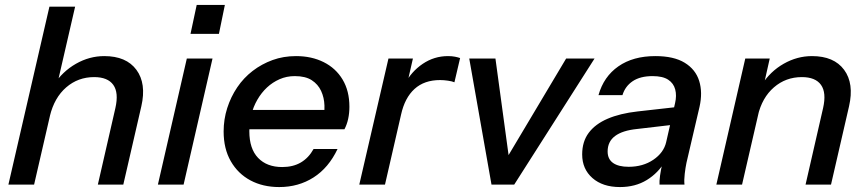

<svg xmlns="http://www.w3.org/2000/svg" viewBox="-20 -747 3510 777"><path d="M14 0 180 -720H284L118 0ZM376 0 447 -310Q461 -372 438.5 -403.5Q416 -435 361 -435Q296 -435 248 -393.5Q200 -352 182 -278L197 -403Q233 -458 287.5 -489Q342 -520 402 -520Q491 -520 532 -464.5Q573 -409 552 -317L479 0Z M619 0 736 -510H840L723 0ZM751 -610 776 -727H890L866 -610Z M1110 10Q1044 10 993.5 -17Q943 -44 914 -94.5Q885 -145 885 -215Q885 -264 899.5 -309.5Q914 -355 940 -393.5Q966 -432 1002.5 -460Q1039 -488 1083 -504Q1127 -520 1178 -520Q1241 -520 1290 -495.5Q1339 -471 1366.5 -425Q1394 -379 1394 -315Q1394 -289 1389 -266Q1384 -243 1374 -224H954L971 -302H1318L1286 -256Q1294 -288 1293 -320Q1292 -352 1279.5 -379Q1267 -406 1241.5 -422.5Q1216 -439 1173 -439Q1140 -439 1111.5 -426.5Q1083 -414 1060.5 -393Q1038 -372 1021.5 -343.5Q1005 -315 997 -282.5Q989 -250 989 -216Q989 -145 1024.5 -108Q1060 -71 1122 -71Q1166 -71 1197.5 -89.5Q1229 -108 1249 -144H1346Q1310 -68 1249 -29Q1188 10 1110 10Z M1434 0 1552 -510H1651L1622 -383H1626L1538 0ZM1603 -283 1617 -405Q1644 -457 1690.5 -488.5Q1737 -520 1793 -520Q1809 -520 1821.5 -517.5Q1834 -515 1842 -512L1819 -414Q1810 -418 1793 -420.5Q1776 -423 1761 -423Q1697 -423 1657.5 -387Q1618 -351 1603 -283Z M1969 0 1879 -510H1985L2048 -47H1995L2271 -510H2386L2061 0Z M2649 0Q2648 -13 2651 -35.5Q2654 -58 2661 -88L2657 -89L2712 -330Q2719 -360 2712.5 -385Q2706 -410 2684 -424.5Q2662 -439 2621 -439Q2571 -439 2540.5 -418.5Q2510 -398 2499 -362H2402Q2423 -437 2482.5 -478.5Q2542 -520 2632 -520Q2707 -520 2751 -493Q2795 -466 2809.5 -419.5Q2824 -373 2811 -315L2758 -88Q2754 -69 2751 -43.5Q2748 -18 2750 0ZM2489 10Q2419 10 2377.5 -26.5Q2336 -63 2336 -122Q2336 -174 2362.5 -209.5Q2389 -245 2439 -266.5Q2489 -288 2560 -296L2729 -315L2712 -243L2558 -225Q2499 -219 2469 -196.5Q2439 -174 2439 -134Q2439 -103 2461 -87.5Q2483 -72 2524 -72Q2582 -72 2624 -100.5Q2666 -129 2676 -172L2672 -95Q2644 -47 2597.5 -18.5Q2551 10 2489 10Z M2879 0 2996 -510H3095L3068 -390H3073L2983 0ZM3240 0 3311 -310Q3325 -372 3302.5 -403.5Q3280 -435 3225 -435Q3160 -435 3112 -393.5Q3064 -352 3047 -279L3062 -403Q3097 -458 3151.5 -489Q3206 -520 3266 -520Q3355 -520 3396 -464.5Q3437 -409 3416 -317L3343 0Z"/></svg>

Font: Instrument Sans Medium
Style: Italic
Weight: 500
Italic angle: -13°
Designer: Rodrigo Fuenzalida
Foundry: fragTYPE
Version: Version 1.000;gftools[0.9.28]